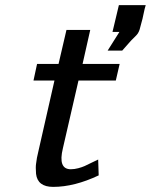

<svg xmlns="http://www.w3.org/2000/svg" viewBox="-20 -722 590 751"><path d="M111 -407 125 -472H209L240 -605H333L303 -472H448L433 -407H287L226 -142Q206 -60 257 -60Q271 -60 286 -64Q301 -68 311 -72.5Q321 -77 339 -86Q357 -95 364 -98Q364 -88 365 -67Q366 -46 366 -36Q271 9 188 9Q127 9 121 -42Q119 -69 121 -81Q123 -102 131 -134L193 -407ZM401 -524 447 -597H420L445 -702H550Q546 -690 541.5 -667.5Q537 -645 534 -636L526 -606Q523 -597 519 -591Q515 -585 504 -574.5Q493 -564 488 -558L458 -524Z"/></svg>

Font: Coval
Style: Italic
Weight: 400
Foundry: Context Ltd
Version: Version 001.000